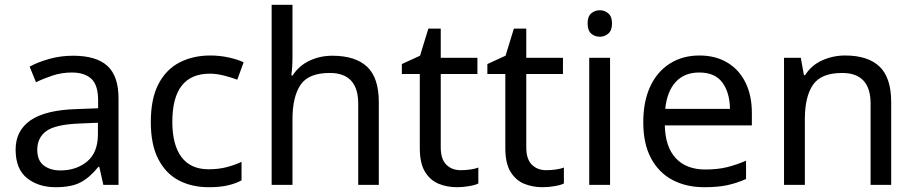

<svg xmlns="http://www.w3.org/2000/svg" viewBox="-20 -780 3861 810"><path d="M288.1 -544.9Q386.2 -544.9 433.1 -502Q480 -459 480 -365.2V0H416L398.9 -76.2H395Q359.9 -32.2 321 -11.2Q282.2 9.8 214.8 9.8Q142.1 9.8 94 -28.6Q45.9 -66.9 45.9 -148.9Q45.9 -229 108.9 -272.5Q171.9 -315.9 303.2 -319.8L394 -323.2V-355Q394 -421.9 365 -448Q335.9 -474.1 283.2 -474.1Q241.2 -474.1 203.1 -461.7Q165 -449.2 131.8 -433.1L105 -499Q140.1 -518.1 188 -531.5Q235.8 -544.9 288.1 -544.9ZM393.1 -262.2 314 -258.8Q213.9 -254.9 175.5 -227.1Q137.2 -199.2 137.2 -147.9Q137.2 -103 164.6 -82Q191.9 -61 234.9 -61Q301.8 -61 347.4 -98.6Q393.1 -136.2 393.1 -213.9Z M860.8 9.8Q789.1 9.8 734.1 -19Q679.2 -47.9 647.7 -108.9Q616.2 -169.9 616.2 -265.1Q616.2 -363.8 648.7 -425.8Q681.2 -487.8 738 -516.8Q794.9 -545.9 867.2 -545.9Q907.2 -545.9 945.6 -537.4Q983.9 -528.8 1007.8 -517.1L981 -443.8Q957 -453.1 925 -461.2Q893.1 -469.2 865.2 -469.2Q707 -469.2 707 -266.1Q707 -168.9 745.6 -117.4Q784.2 -65.9 859.9 -65.9Q902.8 -65.9 937 -75Q971.2 -84 999 -97.2V-19Q972.2 -4.9 939.7 2.4Q907.2 9.8 860.8 9.8Z M1213.9 -759.8V-537.1Q1213.9 -497.1 1209 -461.9H1214.8Q1241.2 -502.9 1285.6 -523.9Q1330.1 -544.9 1381.8 -544.9Q1479 -544.9 1528.6 -498.5Q1578.1 -452.1 1578.1 -349.1V0H1491.2V-342.8Q1491.2 -472.2 1371.1 -472.2Q1281.2 -472.2 1247.6 -421.6Q1213.9 -371.1 1213.9 -276.9V0H1126V-759.8Z M1923.3 -62Q1943.4 -62 1964.4 -64.9Q1985.4 -67.9 1998 -73.2V-5.9Q1984.4 1 1958.3 5.4Q1932.1 9.8 1908.2 9.8Q1866.2 9.8 1830.8 -4.6Q1795.4 -19 1773.2 -54.9Q1751 -90.8 1751 -155.8V-467.8H1675.3V-509.8L1752 -544.9L1787.1 -659.2H1839.4V-536.1H1994.1V-467.8H1839.4V-158.2Q1839.4 -108.9 1862.8 -85.4Q1886.2 -62 1923.3 -62Z M2284.2 -62Q2304.2 -62 2325.2 -64.9Q2346.2 -67.9 2358.9 -73.2V-5.9Q2345.2 1 2319.1 5.4Q2293 9.8 2269 9.8Q2227.1 9.8 2191.7 -4.6Q2156.2 -19 2134 -54.9Q2111.8 -90.8 2111.8 -155.8V-467.8H2036.1V-509.8L2112.8 -544.9L2147.9 -659.2H2200.2V-536.1H2355V-467.8H2200.2V-158.2Q2200.2 -108.9 2223.6 -85.4Q2247.1 -62 2284.2 -62Z M2510.7 -736.8Q2530.8 -736.8 2546.4 -723.4Q2562 -710 2562 -681.2Q2562 -651.9 2546.4 -638.4Q2530.8 -625 2510.7 -625Q2488.8 -625 2473.9 -638.4Q2459 -651.9 2459 -681.2Q2459 -710 2473.9 -723.4Q2488.8 -736.8 2510.7 -736.8ZM2553.7 -536.1V0H2465.8V-536.1Z M2930.7 -545.9Q2998.5 -545.9 3048.6 -515.9Q3098.6 -485.8 3125.2 -431.4Q3151.9 -377 3151.9 -304.2V-251H2784.7Q2786.6 -160.2 2831.1 -112.5Q2875.5 -64.9 2955.6 -64.9Q3006.8 -64.9 3046.1 -74.5Q3085.4 -84 3127.4 -102.1V-24.9Q3086.9 -6.8 3046.9 1.5Q3006.8 9.8 2951.7 9.8Q2874.5 9.8 2816.7 -21Q2758.8 -51.8 2726.3 -112.8Q2693.8 -173.8 2693.8 -264.2Q2693.8 -352.1 2723.1 -415Q2752.4 -478 2806.2 -512Q2859.9 -545.9 2930.7 -545.9ZM2929.7 -474.1Q2866.7 -474.1 2830.1 -433.6Q2793.5 -393.1 2786.6 -320.8H3059.6Q3058.6 -389.2 3027.6 -431.6Q2996.6 -474.1 2929.7 -474.1Z M3545.4 -545.9Q3641.6 -545.9 3690.7 -499Q3739.7 -452.1 3739.7 -349.1V0H3652.8V-342.8Q3652.8 -472.2 3532.7 -472.2Q3443.8 -472.2 3409.7 -422.1Q3375.5 -372.1 3375.5 -277.8V0H3287.6V-536.1H3358.4L3371.6 -462.9H3376.5Q3402.8 -504.9 3448.7 -525.4Q3494.6 -545.9 3545.4 -545.9Z"/></svg>

Font: Defago Noto Sans
Style: Regular
Weight: 400
Designer: John M. Durdin
Foundry: Lao IT Dev Co., Ltd.
Version: Version 1.000 2007 initial release